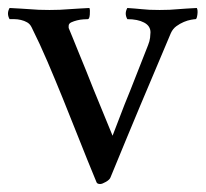

<svg xmlns="http://www.w3.org/2000/svg" viewBox="-22 -450 515 481"><path d="M102 -425Q116 -425 128 -425.5Q140 -426 151.5 -427Q163 -428 175 -428.5Q187 -429 202 -430Q204 -425 203 -413.5Q202 -402 198 -402Q195 -402 187 -401.5Q179 -401 171 -399Q163 -397 156.5 -394Q150 -391 150 -385V-380Q154 -371 160.5 -354.5Q167 -338 175.5 -317.5Q184 -297 193.5 -273.5Q203 -250 212 -227Q234 -173 260 -110Q275 -149 290 -188Q304 -222 319.5 -262Q335 -302 349 -337Q353 -347 354 -355.5Q355 -364 355 -369Q355 -385 339 -393.5Q323 -402 297 -402Q289 -416 297 -430Q309 -429 317 -428.5Q325 -428 333.5 -427Q342 -426 352.5 -425.5Q363 -425 378 -425Q392 -425 403 -425.5Q414 -426 424 -427Q434 -428 445 -428.5Q456 -429 471 -430Q474 -425 472.5 -413.5Q471 -402 468 -402Q465 -402 456.5 -400.5Q448 -399 438.5 -395Q429 -391 420 -384.5Q411 -378 406 -367Q384 -314 365.5 -271Q347 -228 330 -187Q313 -146 295 -103Q277 -60 255 -6Q253 0 243.5 5.5Q234 11 229 11Q222 11 220 7Q196 -51 175.5 -103Q155 -155 135.5 -203Q116 -251 97 -295.5Q78 -340 57 -382Q53 -390 46 -394Q39 -398 30.5 -400Q22 -402 14.5 -402Q7 -402 2 -402Q-6 -416 2 -430Q17 -429 29 -428.5Q41 -428 52 -427Q63 -426 75 -425.5Q87 -425 102 -425Z"/></svg>

Font: Vermiglione
Style: Regular
Weight: 400
Version: Version 1.000